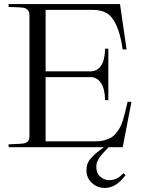

<svg xmlns="http://www.w3.org/2000/svg" viewBox="-20 -720 698 939"><path d="M22 -14.2Q85.4 -16.6 93.3 -18.1Q117.2 -22 122.1 -39.1Q124 -45.4 124 -55.2V-645Q124 -663.6 114.7 -672.1Q105.5 -680.7 93.5 -682.4Q81.5 -684.1 46.4 -685.1Q30.8 -685.5 22 -686V-700.2H566.9L599.1 -478H580.1Q568.8 -554.2 548.8 -597.2Q528.8 -640.1 501.5 -656Q474.1 -671.9 432.1 -671.9H203.1V-371.1H422.9Q454.1 -371.1 473.4 -397.7Q492.7 -424.3 494.1 -481.9H509.8V-230H494.1Q492.7 -286.6 473.4 -314.7Q454.1 -342.8 422.9 -342.8H203.1V-28.8H448.2Q471.7 -28.8 490.7 -34.2Q509.8 -39.6 523.2 -47.1Q536.6 -54.7 548.1 -69.3Q559.6 -84 566.4 -95.9Q573.2 -107.9 580.1 -129.2Q586.9 -150.4 590.3 -164.3Q593.8 -178.2 599.6 -203.1Q600.6 -207 601.1 -209.5Q601.6 -211.9 602.5 -215.6Q603.5 -219.2 604 -222.2H623L580.1 0H511.2Q506.8 4.4 496.3 15.6Q485.8 26.9 482.7 30.5Q479.5 34.2 472.4 42.7Q465.3 51.3 462.9 55.9Q460.4 60.5 456.8 67.9Q453.1 75.2 452.1 82.3Q451.2 89.4 451.2 97.2Q451.2 127.9 470.7 144.5Q490.2 161.1 515.1 161.1Q553.7 161.1 583 127L594.2 136.2Q547.4 199.2 494.1 199.2Q455.6 199.2 429.2 174.6Q402.8 149.9 402.8 112.8Q402.8 96.2 407.7 82Q412.6 67.9 423.3 55.7Q434.1 43.5 441.9 36.1Q449.7 28.8 466.1 16.6Q482.4 4.4 487.8 0H22Z"/></svg>

Font: Ortica Linear Light
Style: Regular
Weight: 300
Designer: Benedetta Bovani
Foundry: Collletttivo
Version: Version 2.000;Glyphs 3.1.2 (3151)